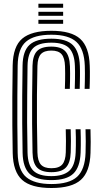

<svg xmlns="http://www.w3.org/2000/svg" viewBox="-20 -969 527 999"><path d="M247.4 9.2Q141.6 9.2 94.9 -33.1Q48.1 -75.4 46.1 -172.8Q44.8 -244.7 44.2 -316.2Q43.6 -387.7 44.1 -464.3Q44.5 -540.9 45.9 -628.4Q47.7 -727.8 95.9 -768.3Q144.1 -808.8 247.2 -808.8Q351.1 -808.8 397.4 -766.8Q443.8 -724.8 446.9 -627.6Q447.6 -613.2 447.7 -597.9Q447.8 -582.5 447.6 -567.1Q447.4 -551.7 447.1 -536.4Q446.8 -521.2 446.1 -506.6H420.4Q421.1 -526 421.5 -546.5Q421.9 -567.1 421.9 -587.6Q421.9 -608 421.2 -626.8Q418.2 -713.6 377.6 -750.9Q337 -788.3 247.2 -788.3Q157.3 -788.3 115.2 -752.1Q73 -715.9 71.9 -627.6Q70.9 -549.3 70.3 -472.7Q69.8 -396.1 70.2 -321.5Q70.5 -246.8 71.9 -173.6Q73.6 -83.6 116.4 -47.5Q159.1 -11.4 247.4 -11.4Q339.7 -11.4 381 -49Q422.2 -86.6 425.2 -173.6Q426.3 -200.7 426.2 -233.2Q426.1 -265.8 425 -296.5H450.8Q452 -262 451.9 -230.2Q451.8 -198.4 450.9 -172.8Q447.9 -75.6 400.8 -33.2Q353.7 9.2 247.4 9.2ZM247.4 -31.9Q168.6 -31.9 133.9 -64.8Q99.2 -97.7 97.6 -173.6Q96.1 -256 95.6 -327.2Q95.1 -398.5 95.6 -470.7Q96.2 -542.8 97.4 -627.6Q98.5 -703.5 133.6 -735.6Q168.7 -767.7 247.2 -767.7Q326.1 -767.7 359.5 -734Q393 -700.4 395.5 -625.8Q395.9 -613.5 396.1 -600.8Q396.3 -588.2 396.1 -574.1Q395.9 -560 395.6 -543.4Q395.3 -526.9 394.7 -506.6H368.9Q369.9 -537.2 370.2 -558.3Q370.4 -579.5 370.4 -595.3Q370.4 -611.1 369.7 -625.4Q367.9 -687.7 340.9 -717.4Q313.9 -747 247.2 -747Q180.5 -747 152.4 -718.6Q124.3 -690.3 123.3 -626.8Q122.3 -545.7 121.6 -474.4Q120.8 -403.1 121.1 -330.9Q121.4 -258.7 123.3 -174.4Q124.9 -110 153.2 -81.3Q181.5 -52.6 247.4 -52.6Q308.7 -52.6 339.7 -79.6Q370.7 -106.6 373.7 -175.4Q374.4 -190.3 374.7 -211.4Q374.9 -232.5 374.7 -255.1Q374.4 -277.6 373.5 -296.5H399.3Q400.1 -276.3 400.3 -254.6Q400.5 -232.9 400.4 -212.3Q400.3 -191.7 399.5 -174.6Q396.4 -98.8 361.4 -65.4Q326.3 -31.9 247.4 -31.9ZM247.4 -73.1Q196 -73.1 173.2 -96.9Q150.4 -120.7 149.3 -174.4Q147.6 -252.8 147.1 -324Q146.6 -395.1 147.1 -468.6Q147.6 -542.1 149.1 -626.8Q150.2 -679.5 172.5 -703Q194.8 -726.5 247.2 -726.5Q296.8 -726.5 319.4 -702.8Q342.1 -679.2 344 -624Q344.7 -606.4 344.7 -586.4Q344.7 -566.4 344.3 -545.9Q343.9 -525.5 343.2 -506.6H317.5Q318.3 -528.3 318.7 -548.4Q319 -568.6 319 -587.4Q319 -606.2 318.3 -624Q317 -667.5 300.6 -686.7Q284.3 -705.9 247.2 -705.9Q210.2 -705.9 193 -687.7Q175.9 -669.4 174.8 -625.8Q173 -548.2 172.3 -476.3Q171.7 -404.4 172.3 -330.9Q172.9 -257.5 174.8 -175.4Q175.9 -131.2 193 -112.4Q210 -93.7 247.4 -93.7Q287.7 -93.7 304.4 -113.8Q321 -133.8 322.3 -176.4Q323.3 -202.7 323.2 -234.9Q323.1 -267.1 322.1 -296.5H347.8Q348.9 -267.1 349 -234.5Q349.1 -202 348 -176.4Q346.1 -121.9 323.1 -97.5Q300.1 -73.1 247.4 -73.1ZM179.8 -928.6V-949.5H308.5V-928.6ZM179.8 -845V-865.9H308.5V-845ZM179.8 -886.8V-907.7H308.5V-886.8Z"/></svg>

Font: Big Shoulders Inline Text SC Thin
Style: Regular
Weight: 100
Designer: Patric King
Foundry: XO Type Co
Version: Version 2.002